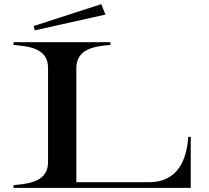

<svg xmlns="http://www.w3.org/2000/svg" viewBox="-20 -903 1003 923"><path d="M885 -245C878 -141 839 -27 696 -27H347V-576C347 -667 433 -681 511 -687V-700H45V-687C129 -680 211 -667 211 -576V-124C211 -34 129 -20 45 -13V0H897V-245ZM487 -833 467 -883 142 -778 147 -757Z"/></svg>

Font: Sprat Extended Medium
Style: Regular
Weight: 500
Width: 9
Designer: Ethan Nakache
Foundry: Collletttivo
Version: Version 2.000;Glyphs 3.2 (3217)